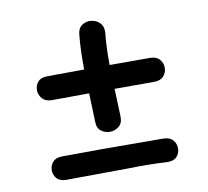

<svg xmlns="http://www.w3.org/2000/svg" viewBox="-69 -660 803 742"><g transform="rotate(-10 332.0 -289.5)"><path d="M282 -196Q282 -172 297.5 -160Q313 -148 333 -148.5Q353 -149 368 -162Q383 -175 382 -200Q381 -214 378 -309H533Q558 -309 570.5 -323Q583 -337 583 -356Q583 -375 570.5 -389Q558 -403 533 -403H375Q374 -470 380 -529Q382 -553 368.5 -567Q355 -581 335 -583.5Q315 -586 298.5 -575Q282 -564 280 -539Q274 -478 275 -403Q196 -402 130 -402Q105 -402 93 -388Q81 -374 81.5 -355Q82 -336 95 -322Q108 -308 132 -308Q198 -308 278 -309Q282 -198 282 -196ZM133 5 379 3Q456 1 530 5Q554 6 566.5 -7Q579 -20 579.5 -38.5Q580 -57 568.5 -71.5Q557 -86 532 -87L278 -88Q180 -87 133 -87Q108 -87 96 -73Q84 -59 84 -41Q84 -23 96 -9Q108 5 133 5Z"/></g></svg>

Font: Balsamiq Sans
Style: Regular
Weight: 400
Designer: Michael Angeles
Foundry: Balsamiq SRL
Version: Version 1.020; ttfautohint (v1.8.4.7-5d5b);gftools[0.9.26]